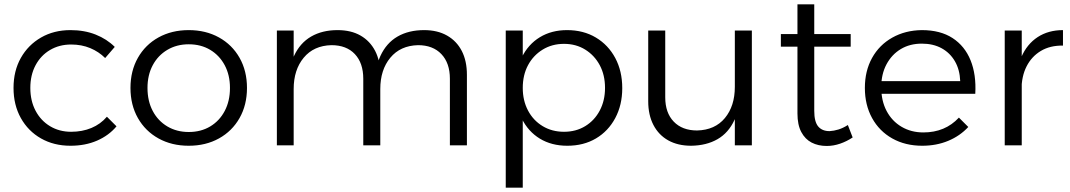

<svg xmlns="http://www.w3.org/2000/svg" viewBox="-20 -666 4902 880"><path d="M462 -400Q433 -429 393.5 -445.5Q354 -462 306 -462Q252 -462 209.5 -437Q167 -412 143 -367Q119 -322 119 -263Q119 -204 143 -158.5Q167 -113 209.5 -87.5Q252 -62 306 -62Q357 -62 399 -79.5Q441 -97 470 -131L514 -87Q479 -45 425 -21.5Q371 2 303 2Q227 2 168 -31.5Q109 -65 75.5 -125Q42 -185 42 -263Q42 -341 75.5 -400.5Q109 -460 168 -494Q227 -528 303 -528Q367 -528 418.5 -507.5Q470 -487 506 -451Z M845 -528Q923 -528 983.5 -494.5Q1044 -461 1078 -401Q1112 -341 1112 -263Q1112 -185 1078 -125Q1044 -65 983.5 -31.5Q923 2 845 2Q767 2 706.5 -31.5Q646 -65 612 -125Q578 -185 578 -263Q578 -341 612 -401Q646 -461 706.5 -494.5Q767 -528 845 -528ZM845 -463Q790 -463 747 -437.5Q704 -412 680 -367Q656 -322 656 -263Q656 -203 680 -157.5Q704 -112 747 -86.5Q790 -61 845 -61Q901 -61 943.5 -86.5Q986 -112 1010 -157.5Q1034 -203 1034 -263Q1034 -322 1010 -367Q986 -412 943.5 -437.5Q901 -463 845 -463Z M1645 -305Q1645 -377 1606.5 -418Q1568 -459 1499 -459Q1418 -457 1372 -401.5Q1326 -346 1326 -258H1300Q1300 -350 1327.5 -409.5Q1355 -469 1406 -498.5Q1457 -528 1527 -528Q1589 -528 1632.5 -503Q1676 -478 1699.5 -432.5Q1723 -387 1723 -323V0H1645ZM2042 -305Q2042 -377 2003 -418Q1964 -459 1896 -459Q1815 -457 1769 -401.5Q1723 -346 1723 -258H1696Q1696 -350 1723.5 -409.5Q1751 -469 1802 -498.5Q1853 -528 1924 -528Q1985 -528 2029 -503Q2073 -478 2096.5 -432.5Q2120 -387 2120 -323V0H2042ZM1249 -526H1326V0H1249Z M2579 -528Q2654 -528 2711 -494Q2768 -460 2800 -400Q2832 -340 2832 -262Q2832 -185 2800 -125Q2768 -65 2711.5 -31.5Q2655 2 2580 2Q2508 2 2454.5 -30.5Q2401 -63 2371.5 -122.5Q2342 -182 2342 -262Q2342 -343 2371.5 -403Q2401 -463 2454.5 -495.5Q2508 -528 2579 -528ZM2565 -465Q2510 -465 2467 -438.5Q2424 -412 2400 -367Q2376 -322 2376 -263Q2376 -205 2400 -159.5Q2424 -114 2467 -88Q2510 -62 2565 -62Q2620 -62 2662.5 -88Q2705 -114 2729 -159.5Q2753 -205 2753 -263Q2753 -322 2729 -367Q2705 -412 2662.5 -438.5Q2620 -465 2565 -465ZM2298 -526H2376V194H2298Z M3029 -220Q3029 -149 3068 -108.5Q3107 -68 3175 -68Q3257 -70 3302.5 -125Q3348 -180 3348 -268H3374Q3374 -176 3346.5 -116.5Q3319 -57 3268.5 -28Q3218 1 3148 2Q3087 2 3043 -22.5Q2999 -47 2975 -93Q2951 -139 2951 -202V-526H3029ZM3348 -526H3426V0H3348Z M3712 -158Q3712 -108 3730 -86.5Q3748 -65 3782 -65Q3802 -66 3823 -72.5Q3844 -79 3866 -93L3888 -36Q3861 -18 3830.5 -7.5Q3800 3 3769 3Q3730 3 3700 -12.5Q3670 -28 3652.5 -61Q3635 -94 3635 -146V-646H3712ZM3559 -510H3879V-452H3559Z M4381 -294Q4379 -347 4356.5 -385.5Q4334 -424 4295.5 -445Q4257 -466 4205 -466Q4150 -466 4108.5 -441Q4067 -416 4043 -371Q4019 -326 4019 -266Q4019 -204 4043.5 -157.5Q4068 -111 4112 -85Q4156 -59 4212 -59Q4312 -59 4375 -127L4418 -84Q4380 -43 4326 -20.5Q4272 2 4207 2Q4129 2 4069.5 -31.5Q4010 -65 3977 -125Q3944 -185 3944 -263Q3944 -341 3977 -400.5Q4010 -460 4069.5 -493.5Q4129 -527 4205 -528Q4290 -528 4346 -491.5Q4402 -455 4428.5 -389.5Q4455 -324 4450 -236H4005V-294Z M4852 -457Q4793 -458 4750.5 -432.5Q4708 -407 4685 -361.5Q4662 -316 4662 -255L4635 -258Q4635 -344 4661 -404Q4687 -464 4736 -496Q4785 -528 4852 -528ZM4585 -526H4663V0H4585Z"/></svg>

Font: Alexandria Light
Style: Regular
Weight: 300
Designer: Mohamed Gaber
Foundry: Kief Type Foundry
Version: Version 5.100